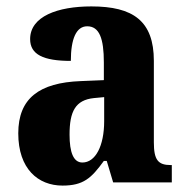

<svg xmlns="http://www.w3.org/2000/svg" viewBox="-20 -569 581 599"><path d="M175 10C240 10 265 -13 304 -67H313L333 0H516V-54H513C473 -54 460 -70 460 -125V-379C460 -504 395 -549 265 -549C160 -549 74 -518 74 -447C74 -399 115 -379 201 -379C201 -448 218 -487 252 -487C290 -487 304 -449 304 -374V-319L232 -316C102 -311 37 -262 37 -153C37 -42 99 10 175 10ZM237 -62C209 -62 197 -94 197 -149C197 -221 215 -257 273 -263L305 -266V-191C305 -114 278 -62 237 -62Z"/></svg>

Font: Noto Serif Myanmar Condensed ExtraBold
Style: Regular
Weight: 800
Width: 3
Designer: Ben Mitchell and the Monotype Design Team
Foundry: Monotype Imaging Inc.
Version: Version 2.106